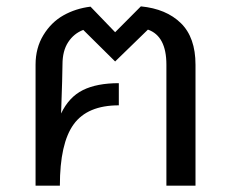

<svg xmlns="http://www.w3.org/2000/svg" viewBox="-20 -589 733 609"><path d="M426.8 -568.8Q507.3 -561 553.7 -515.6Q600.1 -470.2 600.1 -383.8V0H507.8V-383.8Q507.8 -474.6 449.2 -495.1L345.2 -394L244.1 -494.1Q214.4 -482.9 196.3 -455.3Q178.2 -427.7 178.2 -384.8Q178.2 -355.5 173.8 -229Q198.7 -281.2 242.9 -303.2Q287.1 -325.2 356.9 -325.2V-254.9Q257.3 -254.9 213.6 -194.6Q169.9 -134.3 169.9 0H92.8V-383.8Q92.8 -437 117.7 -477.8Q142.6 -518.6 181.2 -540.3Q219.7 -562 267.1 -567.9L345.2 -486.8Z"/></svg>

Font: FiraGO
Style: Regular
Weight: 400
Designer: bBox Type
Foundry: bBox Type GmbH
Version: Version 1.001;PS 001.001;hotconv 1.0.88;makeotf.lib2.5.64775